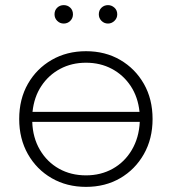

<svg xmlns="http://www.w3.org/2000/svg" viewBox="-20 -726 672 750"><path d="M316 4Q241 4 182 -30Q123 -64 89 -124Q55 -184 55 -261Q55 -339 89 -398.5Q123 -458 182 -492Q241 -526 316 -526Q391 -526 449.5 -492Q508 -458 542 -398.5Q576 -339 576 -261Q576 -184 542 -124Q508 -64 449.5 -30Q391 4 316 4ZM316 -41Q374 -41 420.5 -67Q467 -93 495 -140.5Q523 -188 526 -250H106Q108 -188 136 -140.5Q164 -93 210.5 -67Q257 -41 316 -41ZM107 -289H525Q519 -347 490.5 -390Q462 -433 417 -457Q372 -481 316 -481Q260 -481 215 -457Q170 -433 141.5 -390Q113 -347 107 -289ZM402 -634Q387 -634 376.5 -644.5Q366 -655 366 -670Q366 -686 376.5 -696Q387 -706 402 -706Q416 -706 427 -696Q438 -686 438 -670Q438 -655 427 -644.5Q416 -634 402 -634ZM229 -634Q214 -634 203.5 -644.5Q193 -655 193 -670Q193 -686 203.5 -696Q214 -706 229 -706Q244 -706 254.5 -696Q265 -686 265 -670Q265 -655 254.5 -644.5Q244 -634 229 -634Z"/></svg>

Font: Montserrat Light
Style: Regular
Weight: 300
Designer: Julieta Ulanovsky
Foundry: Julieta Ulanovsky
Version: Version 9.000; ttfautohint (v1.8.4.7-5d5b)